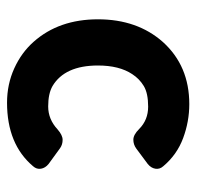

<svg xmlns="http://www.w3.org/2000/svg" viewBox="-26 -508 545 532"><g transform="rotate(90 246.0 -241.5)"><path d="M440 -61Q379 11 264 11Q213 11 169 -9Q125 -29 95 -63Q33 -133 33 -241Q33 -350 96 -421Q162 -494 268 -494Q316 -494 362 -477Q408 -460 440 -422Q449 -412 447 -400Q445 -388 434 -379L391 -347Q380 -339 366.5 -339Q353 -339 337 -355Q312 -380 275 -380Q238 -380 218 -368Q198 -356 185 -336Q161 -300 161 -241Q161 -149 218 -115Q239 -103 274.5 -103Q310 -103 338 -129Q354 -143 367 -143Q380 -143 390 -136L434 -104Q445 -95 447 -83Q449 -71 440 -61Z"/></g></svg>

Font: Tsunagi Gothic Black
Style: Regular
Weight: 900
Designer: Yoshimichi Ohira
Foundry: Positype
Version: Version 1.001